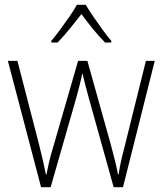

<svg xmlns="http://www.w3.org/2000/svg" viewBox="-20 -877 681 804"><path d="M352 -466Q337 -520 326 -567H324Q319 -542 312.5 -517Q306 -492 299 -466L192 -93H152L13 -622H53L144 -270Q154 -230 160.5 -201.5Q167 -173 172 -147H175Q179 -170 186 -200Q193 -230 205 -269L307 -622H346L445 -268Q454 -234 461.5 -204Q469 -174 474 -147H477Q481 -176 486.5 -201Q492 -226 502 -264L591 -622H628L495 -93H456ZM339 -857Q352 -835 371.5 -806.5Q391 -778 411 -750.5Q431 -723 446 -706V-699H420Q395 -724 368.5 -756.5Q342 -789 321 -818Q299 -790 272.5 -757Q246 -724 221 -699H195V-706Q211 -725 231.5 -752.5Q252 -780 271 -807.5Q290 -835 302 -857Z"/></svg>

Font: Noto Sans Telugu UI SemiCondensed ExtraLight
Style: Regular
Weight: 200
Width: 4
Designer: Jelle Bosma - Monotype Design Team
Foundry: Monotype Imaging Inc.
Version: Version 2.005; ttfautohint (v1.8.4.7-5d5b)